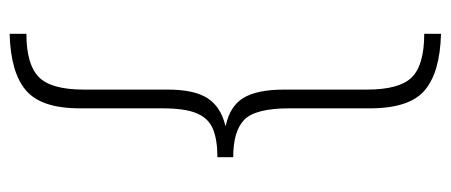

<svg xmlns="http://www.w3.org/2000/svg" viewBox="-282 -472 914 389"><g transform="rotate(-90 174.5 -278.0)"><path d="M300 159Q222 157 185.5 126Q149 95 149 15V-148Q149 -217 126 -239.5Q103 -262 50 -262V-294Q85 -294 107 -303Q129 -312 139 -336Q149 -360 149 -405V-573Q149 -651 185.5 -682Q222 -713 300 -715V-681Q238 -681 212.5 -656Q187 -631 187 -565V-395Q187 -341 169.5 -314Q152 -287 114 -278V-277Q153 -269 170 -241.5Q187 -214 187 -158V9Q187 75 212 100Q237 125 300 125Z"/></g></svg>

Font: Noto Sans Myanmar UI ExtraCondensed ExtraLight
Style: Regular
Weight: 200
Width: 2
Designer: Monotype Design Team
Foundry: Monotype Imaging Inc.
Version: Version 2.103; ttfautohint (v1.8.4.7-5d5b)